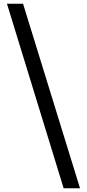

<svg xmlns="http://www.w3.org/2000/svg" viewBox="-20 -824 465 1025"><path d="M407.2 181.2H319.8L17.1 -804.2H103Z"/></svg>

Font: Source Han Serif JP Heavy
Style: Regular
Weight: 900
Designer: Ryoko NISHIZUKA  (kana & ideographs); Frank Grießhammer (Latin, Greek & Cyrillic); Wenlong ZHANG  (bopomofo); Sandoll Co
Foundry: Adobe Systems Incorporated
Version: Version 1.001;PS 1.001;hotconv 16.6.54;makeotf.lib2.5.65590